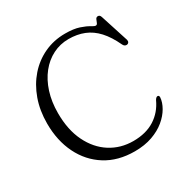

<svg xmlns="http://www.w3.org/2000/svg" viewBox="-165 -861 1004 1025"><g transform="rotate(-30 337.0 -348.5)"><path d="M639.5 -166.5Q637.5 -136.5 619.2 -104.5Q601 -72.5 568 -45Q535 -17.5 487.5 -0.5Q440 16.5 379 16.5Q276 16.5 201.5 -30.2Q127 -77 86.8 -158.8Q46.5 -240.5 46.5 -346Q46.5 -426 70.5 -493Q94.5 -560 138 -609.8Q181.5 -659.5 240.5 -687Q299.5 -714.5 369 -714.5Q422 -714.5 455.2 -703.2Q488.5 -692 507 -680.5Q525.5 -669 533 -669Q541.5 -669 545 -678.8Q548.5 -688.5 553 -698Q557.5 -707.5 567.5 -707.5Q574 -707.5 578 -703.8Q582 -700 585 -690L639.5 -520.5Q642 -511.5 638 -505Q634 -498.5 625.5 -497.5Q618.5 -497 613 -500.8Q607.5 -504.5 604 -512Q576 -572 542 -609Q508 -646 465.5 -663Q423 -680 370.5 -680Q318.5 -680 273.5 -657.2Q228.5 -634.5 195 -592.5Q161.5 -550.5 143 -492.8Q124.5 -435 124.5 -365Q124.5 -262 160.8 -188Q197 -114 259.2 -74.5Q321.5 -35 399.5 -35Q477.5 -35 531.2 -69Q585 -103 613 -164.5Q617.5 -172 622 -175.5Q626.5 -179 631.5 -178.5Q635.5 -178 637.5 -174.8Q639.5 -171.5 639.5 -166.5Z"/></g></svg>

Font: Fraunces 48pt Soft Wonky Light
Style: Regular
Weight: 300
Version: Version 1.000;[b76b70a41]